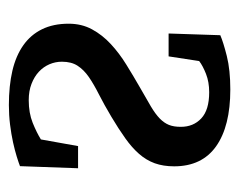

<svg xmlns="http://www.w3.org/2000/svg" viewBox="-74 -460 546 439"><g transform="rotate(90 199.5 -241.0)"><path d="M360.4 -13.2Q353 -10.3 338.9 -5.9Q324.7 -1.5 305.9 2.7Q287.1 6.8 265.4 9.5Q243.7 12.2 220.7 12.2Q176.8 12.2 142.3 4.2Q107.9 -3.9 84 -20.8Q60.1 -37.6 47.4 -63.5Q34.7 -89.4 34.7 -124.5Q34.7 -154.3 47.6 -178Q60.5 -201.7 81.3 -220.9Q102.1 -240.2 128.2 -256.3Q154.3 -272.5 180.7 -287.6Q206.5 -302.2 223.9 -312.5Q241.2 -322.8 251.5 -332.8Q261.7 -342.8 266.1 -353.8Q270.5 -364.7 270.5 -380.9Q270.5 -409.7 251.2 -427.7Q231.9 -445.8 191.4 -445.8Q168 -445.8 149.4 -438.5Q130.9 -431.2 120.1 -422.9L109.4 -353H57.1L61 -471.2Q76.7 -478 108.6 -486.1Q140.6 -494.1 185.1 -494.1Q269 -494.1 314.9 -461.7Q360.8 -429.2 360.8 -365.7Q360.8 -340.8 353.8 -321.3Q346.7 -301.8 332.3 -285.4Q317.9 -269 296.6 -253.9Q275.4 -238.8 247.6 -222.2Q219.7 -205.6 196.5 -193.8Q173.3 -182.1 156.7 -170.7Q140.1 -159.2 130.9 -145Q121.6 -130.9 121.6 -108.9Q121.6 -94.2 127.4 -80.6Q133.3 -66.9 144.5 -56.4Q155.8 -45.9 172.1 -39.6Q188.5 -33.2 209.5 -33.2Q238.8 -33.2 261.2 -42.2Q283.7 -51.3 299.3 -61L314.5 -146H365.2Z"/></g></svg>

Font: Charis SIL
Style: Regular
Weight: 400
Foundry: SIL International
Version: Version 4.112